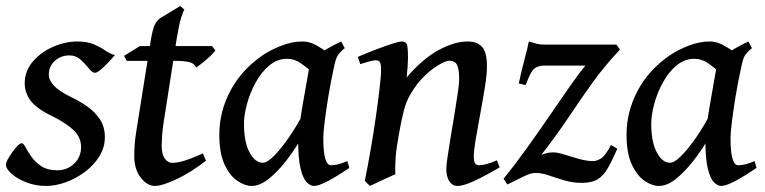

<svg xmlns="http://www.w3.org/2000/svg" viewBox="-24 -594 2526 634"><path d="M355.5 -412.1Q336.9 -390.1 317.4 -371.8Q297.9 -353.5 290 -353.5Q280.8 -353.5 269.5 -367.9Q258.3 -382.3 242.7 -396.7Q227.1 -411.1 205.1 -411.1Q178.2 -411.1 157.7 -393.6Q137.2 -376 137.2 -347.7Q137.2 -328.6 154.8 -310.3Q172.4 -292 211.9 -272.9Q238.3 -260.3 263.7 -242.7Q289.1 -225.1 305.7 -200.4Q322.3 -175.8 322.3 -141.1Q322.3 -107.4 304.2 -78.1Q286.1 -48.8 257.1 -26.9Q228 -4.9 193.8 7.6Q159.7 20 127.9 20Q93.8 20 63.5 8.3Q33.2 -3.4 14.4 -20Q-4.4 -36.6 -4.4 -50.3Q-4.4 -58.1 5.9 -75.2Q16.1 -92.3 28.6 -106.7Q41 -121.1 47.9 -121.1Q53.2 -121.1 60.3 -107.7Q67.4 -94.2 79.8 -76.4Q92.3 -58.6 112.5 -45.2Q132.8 -31.7 164.6 -31.7Q198.2 -31.7 220.9 -53.7Q243.7 -75.7 243.7 -107.9Q243.7 -144 214.4 -168.5Q185.1 -192.9 148.4 -210.4Q96.7 -235.4 77.1 -261.5Q57.6 -287.6 57.6 -318.8Q57.6 -359.9 84.7 -391.1Q111.8 -422.4 151.9 -439.7Q191.9 -457 231 -457Q264.6 -457 286.4 -447.5Q308.1 -438 324 -427Q339.8 -416 355.5 -412.1Z M687 -427.2Q680.7 -418 667.7 -406.2Q654.8 -394.5 642.1 -384.5Q629.4 -374.5 623.5 -371.1Q617.7 -384.8 601.1 -388.9Q584.5 -393.1 549.8 -393.1H394.5L385.7 -409.7L438 -441.9H676.3ZM656.2 -63.5Q606.4 -24.4 558.8 -2.2Q511.2 20 487.8 20Q461.9 20 440.7 -7.6Q419.4 -35.2 419.4 -78.1Q419.4 -96.7 420.7 -116Q421.9 -135.3 426.3 -162.1L473.6 -459Q480 -498 487.1 -512.5Q494.1 -526.9 507.3 -535.6L571.3 -574.2L585 -562Q581.5 -558.6 574.5 -536.4Q567.4 -514.2 560.1 -470.2L515.6 -185.1Q512.7 -166 511.2 -145Q509.8 -124 509.8 -114.3Q509.8 -84 520.3 -70.1Q530.8 -56.2 544.4 -56.2Q561.5 -56.2 585.4 -63.5Q609.4 -70.8 646 -87.4Z M1129.4 -39.6Q1087.9 -11.2 1057.9 4.4Q1027.8 20 1012.7 20Q1001 20 988.8 7.8Q976.6 -4.4 968.5 -37.6Q960.4 -70.8 960.4 -133.8Q960.4 -147.5 965.1 -181.2Q969.7 -214.8 976.6 -254.6Q983.4 -294.4 989.5 -328.1Q995.6 -361.8 998 -376Q1001 -391.1 1017.8 -405.8Q1034.7 -420.4 1057.6 -433.6Q1080.6 -446.8 1102.5 -457L1114.3 -435.1Q1097.7 -421.4 1090.8 -410.4Q1084 -399.4 1077.6 -366.2Q1067.4 -319.8 1059.8 -272.9Q1052.2 -226.1 1047.9 -190.2Q1043.5 -154.3 1043.5 -140.1Q1043.5 -91.8 1050 -70.1Q1056.6 -48.3 1068.4 -48.3Q1078.1 -48.3 1090.8 -51Q1103.5 -53.7 1123 -62ZM1084.5 -409.2Q1070.3 -399.4 1062.3 -382.6Q1054.2 -365.7 1048.1 -352.3Q1042 -338.9 1033.2 -338.9Q1024.9 -338.9 1008.5 -354Q992.2 -369.1 970.5 -384.5Q948.7 -399.9 923.3 -399.9Q890.6 -399.4 864.5 -377.2Q838.4 -355 819.8 -321Q801.3 -287.1 791.5 -250.5Q781.7 -213.9 781.7 -185.1Q781.7 -125 800 -90.8Q818.4 -56.6 843.8 -56.6Q858.4 -56.6 881.3 -79.8Q904.3 -103 929.4 -139.4Q954.6 -175.8 975.1 -214.8L963.9 -125.5Q946.3 -95.7 919.9 -61.8Q893.6 -27.8 864 -3.9Q834.5 20 806.6 20Q784.7 20 759.8 3.2Q734.9 -13.7 717.5 -50.8Q700.2 -87.9 700.2 -148.9Q700.2 -226.1 737.1 -294.9Q773.9 -363.8 842.8 -411.1Q869.1 -429.2 905 -443.1Q940.9 -457 974.6 -457Q997.6 -457 1018.3 -445.6Q1039.1 -434.1 1055.9 -422.4Q1072.8 -410.6 1084.5 -409.2Z M1626 -41.5Q1581.5 -15.1 1544.4 2.4Q1507.3 20 1486.8 20Q1469.7 20 1459.7 4.6Q1449.7 -10.7 1449.7 -37.1Q1449.7 -47.4 1453.9 -76.2Q1458 -105 1464.4 -143.1Q1470.7 -181.2 1477.1 -219.5Q1483.4 -257.8 1487.8 -288.3Q1492.2 -318.8 1492.2 -332Q1492.2 -366.2 1485.1 -379.9Q1478 -393.6 1459 -393.6Q1450.2 -393.6 1428.5 -381.8Q1406.7 -370.1 1380.4 -345.7Q1354 -321.3 1331.5 -283.2Q1317.4 -259.8 1309.1 -227.1Q1300.8 -194.3 1292.5 -147Q1284.7 -103.5 1282.5 -74.5Q1280.3 -45.4 1281.2 -18.6Q1272.5 -14.6 1255.6 -7.1Q1238.8 0.5 1222.4 8.3Q1206.1 16.1 1197.8 20L1180.7 3.4Q1190.4 -44.9 1200.2 -101.3Q1210 -157.7 1217.5 -210.9Q1225.1 -264.2 1229.7 -304.7Q1234.4 -345.2 1234.4 -362.3Q1234.4 -384.8 1229.7 -389.9Q1225.1 -395 1216.3 -395Q1209 -395 1191.7 -390.1Q1174.3 -385.3 1165.5 -382.3L1157.7 -406.2Q1185.5 -418.5 1215.8 -429.9Q1246.1 -441.4 1270 -449.2Q1293.9 -457 1302.7 -457Q1316.4 -457 1319.8 -446.8Q1323.2 -436.5 1323.2 -401.9Q1323.2 -391.6 1321.8 -371.1Q1320.3 -350.6 1318.8 -338.4Q1372.1 -400.4 1424.3 -428.7Q1476.6 -457 1520.5 -457Q1551.3 -457 1567.6 -439.5Q1584 -421.9 1584 -374.5Q1584 -349.1 1577.4 -307.6Q1570.8 -266.1 1562.3 -220.5Q1553.7 -174.8 1547.1 -136Q1540.5 -97.2 1540.5 -77.1Q1540.5 -60.5 1544.9 -54.4Q1549.3 -48.3 1558.1 -48.3Q1579.1 -48.3 1616.7 -64.5Z M2022.9 -430.2Q1969.2 -372.6 1930.4 -318.1Q1891.6 -263.7 1853.3 -206.3Q1814.9 -148.9 1763.7 -83Q1763.7 -83 1776.1 -86.9Q1788.6 -90.8 1803.7 -90.8Q1816.9 -90.8 1839.8 -83.5Q1862.8 -76.2 1888.4 -69.1Q1914.1 -62 1935.5 -62Q1944.8 -62 1959.5 -70.1Q1974.1 -78.1 1993.7 -115.2L2014.6 -103Q1996.6 -62 1982.2 -37.4Q1967.8 -12.7 1948.7 -1.5Q1929.7 9.8 1897.5 9.8Q1866.7 9.8 1839.1 1.5Q1811.5 -6.8 1788.1 -14.9Q1764.6 -22.9 1745.1 -22.9Q1729.5 -22.9 1709 -13.2Q1688.5 -3.4 1651.4 15.1L1638.7 -3.9Q1674.8 -47.9 1713.4 -101.6Q1752 -155.3 1788.8 -209Q1825.7 -262.7 1856.7 -307.4Q1887.7 -352.1 1909.2 -377.4H1773.4Q1750.5 -377.4 1738.5 -365.7Q1726.6 -354 1711.9 -313L1689 -318.4Q1698.2 -361.8 1708.3 -398.9Q1718.3 -436 1722.2 -457Q1731 -455.1 1743.7 -450.9Q1756.3 -446.8 1773.4 -446.8H2011.7Z M2474.1 -39.6Q2432.6 -11.2 2402.6 4.4Q2372.6 20 2357.4 20Q2345.7 20 2333.5 7.8Q2321.3 -4.4 2313.2 -37.6Q2305.2 -70.8 2305.2 -133.8Q2305.2 -147.5 2309.8 -181.2Q2314.5 -214.8 2321.3 -254.6Q2328.1 -294.4 2334.2 -328.1Q2340.3 -361.8 2342.8 -376Q2345.7 -391.1 2362.5 -405.8Q2379.4 -420.4 2402.3 -433.6Q2425.3 -446.8 2447.3 -457L2459 -435.1Q2442.4 -421.4 2435.5 -410.4Q2428.7 -399.4 2422.4 -366.2Q2412.1 -319.8 2404.5 -272.9Q2397 -226.1 2392.6 -190.2Q2388.2 -154.3 2388.2 -140.1Q2388.2 -91.8 2394.8 -70.1Q2401.4 -48.3 2413.1 -48.3Q2422.9 -48.3 2435.5 -51Q2448.2 -53.7 2467.8 -62ZM2429.2 -409.2Q2415 -399.4 2407 -382.6Q2398.9 -365.7 2392.8 -352.3Q2386.7 -338.9 2377.9 -338.9Q2369.6 -338.9 2353.3 -354Q2336.9 -369.1 2315.2 -384.5Q2293.5 -399.9 2268.1 -399.9Q2235.4 -399.4 2209.2 -377.2Q2183.1 -355 2164.6 -321Q2146 -287.1 2136.2 -250.5Q2126.5 -213.9 2126.5 -185.1Q2126.5 -125 2144.8 -90.8Q2163.1 -56.6 2188.5 -56.6Q2203.1 -56.6 2226.1 -79.8Q2249 -103 2274.2 -139.4Q2299.3 -175.8 2319.8 -214.8L2308.6 -125.5Q2291 -95.7 2264.6 -61.8Q2238.3 -27.8 2208.7 -3.9Q2179.2 20 2151.4 20Q2129.4 20 2104.5 3.2Q2079.6 -13.7 2062.3 -50.8Q2044.9 -87.9 2044.9 -148.9Q2044.9 -226.1 2081.8 -294.9Q2118.7 -363.8 2187.5 -411.1Q2213.9 -429.2 2249.8 -443.1Q2285.6 -457 2319.3 -457Q2342.3 -457 2363 -445.6Q2383.8 -434.1 2400.6 -422.4Q2417.5 -410.6 2429.2 -409.2Z"/></svg>

Font: Gentium Book Plus
Style: Italic
Weight: 400
Italic angle: -8°
Designer: Victor Gaultney, Annie Olsen, Iska Routamaa, Becca Hirsbrunner
Foundry: SIL International
Version: Version 6.101